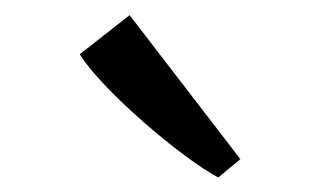

<svg xmlns="http://www.w3.org/2000/svg" viewBox="-20 -878 434 260"><path d="M275 -638Q257 -647.5 229.8 -667.8Q202.5 -688 173.5 -713.5Q144.5 -739 121.5 -763.2Q98.5 -787.5 88 -804.5L155.5 -857.5L305.5 -662.5L276 -638Z"/></svg>

Font: Merriweather 36pt Light
Style: Regular
Weight: 300
Designer: Eben Sorkin
Foundry: Eben Sorkin
Version: Version 2.100